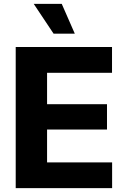

<svg xmlns="http://www.w3.org/2000/svg" viewBox="-20 -970 649 990"><path d="M61 0H558.1V-132.8H222.7V-302.2H531.7V-432.6H222.7V-594.7H557.6V-727.5H61ZM256.3 -796.4H365.7L298.3 -950.2H153.8Z"/></svg>

Font: Raveo
Style: Bold
Weight: 700
Designer: Jakub Foglar, Rasmus Andersson (Inter)
Foundry: Jakubfoglar.com
Version: Version 1.100;Glyphs 3.2.3 (3260)